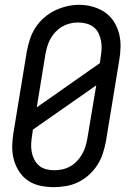

<svg xmlns="http://www.w3.org/2000/svg" viewBox="-20 -766 540 794"><path d="M202 8Q174 8 146 2Q118 -4 96 -19Q74 -34 59 -57Q44 -80 37 -106.5Q30 -133 30.5 -162Q31 -191 36 -219L91 -554Q96 -580 104 -604.5Q112 -629 126.5 -651.5Q141 -674 162 -692.5Q183 -711 207 -722.5Q231 -734 256 -740Q281 -746 307 -746Q336 -746 363 -738.5Q390 -731 412.5 -716Q435 -701 450 -678Q465 -655 472 -628.5Q479 -602 478.5 -573Q478 -544 473 -516L418 -181Q413 -155 405 -130.5Q397 -106 382.5 -83.5Q368 -61 347.5 -42.5Q327 -24 303 -12.5Q279 -1 253 3.5Q227 8 202 8ZM132 -322 393 -505 396 -527Q399 -545 400 -562.5Q401 -580 398 -596.5Q395 -613 387.5 -628.5Q380 -644 367 -654Q354 -664 337.5 -668.5Q321 -673 303 -673Q286 -673 269.5 -669Q253 -665 238 -656.5Q223 -648 210.5 -635Q198 -622 189.5 -607Q181 -592 176 -575.5Q171 -559 168 -543ZM204 -62Q221 -62 237.5 -65.5Q254 -69 269.5 -77.5Q285 -86 297.5 -99Q310 -112 319 -127.5Q328 -143 333 -159Q338 -175 341 -192L378 -413L116 -230L113 -208Q110 -190 109 -172.5Q108 -155 111 -138.5Q114 -122 121.5 -107Q129 -92 141 -81.5Q153 -71 169.5 -66.5Q186 -62 204 -62Z"/></svg>

Font: Iosevka Curly Oblique
Style: Regular
Weight: 400
Italic angle: -9°
Monospace: yes
Designer: Belleve Invis
Foundry: Belleve Invis
Version: Version 11.1.0; ttfautohint (v1.8.3)